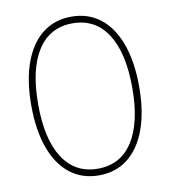

<svg xmlns="http://www.w3.org/2000/svg" viewBox="-84 -821 807 908"><g transform="rotate(-10 319.0 -367.0)"><path d="M60 -367Q60 -486 91 -571.5Q122 -657 180 -702.5Q238 -748 319 -748Q400 -748 458 -702.5Q516 -657 547 -571.5Q578 -486 578 -367Q578 -248 547 -162.5Q516 -77 458 -31.5Q400 14 319 14Q238 14 180 -31.5Q122 -77 91 -162.5Q60 -248 60 -367ZM545 -367Q545 -535 486.5 -625.5Q428 -716 319 -716Q210 -716 151.5 -625.5Q93 -535 93 -367Q93 -199 151.5 -108.5Q210 -18 319 -18Q428 -18 486.5 -108.5Q545 -199 545 -367Z"/></g></svg>

Font: LINE Seed Sans KR Thin
Style: Regular
Weight: 250
Designer: LINE BX Design & Sandoll Inc & Dalton Maag Ltd
Foundry: Sandoll Inc.
Version: Version 1.000